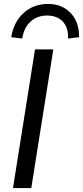

<svg xmlns="http://www.w3.org/2000/svg" viewBox="-20 -956 422 976"><path d="M46 0 158 -705H251L139 0ZM93 -760 37 -767Q50 -845 100.5 -890.5Q151 -936 224 -936Q295 -936 339 -890Q383 -844 382 -767L326 -760Q328 -816 299 -846.5Q270 -877 219 -877Q169 -877 135.5 -846.5Q102 -816 93 -760Z"/></svg>

Font: Mulish Medium
Style: Italic
Weight: 500
Italic angle: -9°
Designer: Vernon Adams
Foundry: Vernon Adams
Version: Version 3.603; ttfautohint (v1.8.3)